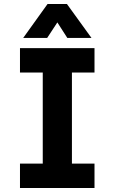

<svg xmlns="http://www.w3.org/2000/svg" viewBox="-20 -941 573 961"><path d="M80 0V-122H194V-578H80V-700H453V-578H340V-122H453V0ZM96 -751 218 -921H315L438 -751H317L233 -882H302L216 -751Z"/></svg>

Font: Inclusive Sans
Style: Bold
Weight: 700
Designer: Olivia King
Foundry: Olivia King
Version: Version 2.004